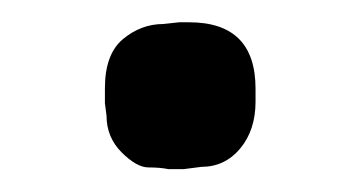

<svg xmlns="http://www.w3.org/2000/svg" viewBox="-20 -396 317 168"><path d="M71.8 -318.8Q71.8 -348.6 87.6 -361.8Q103.5 -375 123 -375L136.7 -376.5H145.5Q203.6 -376.5 203.6 -318.4V-307.1Q203.6 -282.2 190.2 -266.1Q176.8 -250 156.2 -250L140.6 -248H127.4Q120.1 -249.5 109.9 -249.5Q99.6 -249.5 86.4 -262.7Q73.2 -275.9 73.2 -294.9L71.8 -305.7Z"/></svg>

Font: Averia Libre
Style: Regular
Weight: 400
Version: Version 1.002